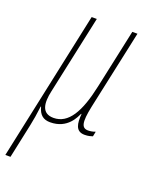

<svg xmlns="http://www.w3.org/2000/svg" viewBox="-183 -604 721 910"><g transform="rotate(20 177.0 -149.0)"><path d="M-42 228H-16L21 54C27 26 32 -4 37 -45H39C49 -6 70 10 104 10C193 10 220 -61 229 -78H231C227 -29 232 10 278 10C297 10 309 6 318 3L323 -22C311 -17 296 -15 287 -15C254 -15 246 -40 264 -126L350 -526H324L260 -228C231 -91 187 -15 112 -15C51 -15 46 -67 60 -130L145 -526H119Z"/></g></svg>

Font: Noto Sans ExtraCondensed Thin
Style: Italic
Weight: 100
Width: 2
Italic angle: -12°
Designer: Monotype Design Team
Foundry: Monotype Imaging Inc.
Version: Version 2.013